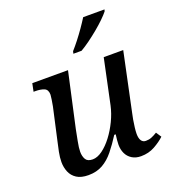

<svg xmlns="http://www.w3.org/2000/svg" viewBox="-140 -873 893 990"><g transform="rotate(-20 306.5 -378.0)"><path d="M465 10Q436 10 415.5 -3Q395 -16 385 -37.5Q375 -59 375 -85Q375 -96 376.5 -111.5Q378 -127 380 -141H372Q344 -97 316.5 -63Q289 -29 255.5 -10Q222 9 177 9Q137 9 113 -6.5Q89 -22 78.5 -47.5Q68 -73 68 -102Q68 -127 74 -157Q80 -187 86 -212L125 -387Q128 -402 131 -422.5Q134 -443 134 -448Q134 -476 115 -484Q96 -492 67 -492H57L66 -536H262L196 -237Q191 -211 184 -175.5Q177 -140 177 -119Q177 -94 187 -77Q197 -60 225 -60Q251 -60 279 -80.5Q307 -101 332.5 -134.5Q358 -168 377.5 -208.5Q397 -249 406 -290L458 -536H565L497 -214Q494 -202 490.5 -182Q487 -162 484.5 -141Q482 -120 482 -106Q482 -82 490.5 -69Q499 -56 515 -56Q532 -56 546 -61.5Q560 -67 578 -78L597 -49Q575 -28 541 -9Q507 10 465 10ZM320 -619Q338 -639 357.5 -664Q377 -689 395.5 -715.5Q414 -742 429 -766H546L543 -756Q531 -741 510.5 -721Q490 -701 464 -679.5Q438 -658 412 -639Q386 -620 362 -606H317Z"/></g></svg>

Font: ET Text
Style: Italic
Weight: 470
Italic angle: -12°
Designer: Monotype Design Team
Foundry: Monotype Imaging Inc.
Version: Version 2.009